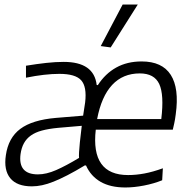

<svg xmlns="http://www.w3.org/2000/svg" viewBox="-20 -820 851 850"><path d="M426 -616 523 -800H590L470 -610ZM535 10Q469 10 425.5 -15Q382 -40 361 -87L356 -88Q313 -62 279 -44.5Q245 -27 217.5 -16Q190 -5 166.5 0Q143 5 121 5Q55 5 25.5 -31Q-4 -67 6 -133Q17 -210 70 -249.5Q123 -289 227 -298L348 -308L357 -367Q365 -436 339.5 -464.5Q314 -493 243 -493Q179 -493 95 -476V-529Q144 -537 185 -541.5Q226 -546 262 -546Q396 -546 408 -444L413 -443Q446 -494 494.5 -521Q543 -548 607 -548Q698 -548 736 -488.5Q774 -429 758 -314Q755 -290 751.5 -274.5Q748 -259 745 -246H404Q381 -45 547 -45Q582 -45 619.5 -52Q657 -59 701 -75L698 -22Q661 -7 617 1.5Q573 10 535 10ZM148 -48Q185 -48 228.5 -67Q272 -86 330 -121Q329 -127 330 -146.5Q331 -166 333.5 -189Q336 -212 338.5 -233Q341 -254 342 -263L237 -254Q195 -250 165.5 -242Q136 -234 116.5 -220Q97 -206 86 -186Q75 -166 71 -138Q59 -48 148 -48ZM694 -293Q707 -401 685 -448Q663 -495 599 -495Q524 -495 476.5 -444Q429 -393 410 -293Z"/></svg>

Font: Plata Sans Light
Style: Italic
Weight: 300
Italic angle: -8°
Designer: Pablo Impallari, Andres Torresi, & Cristiano Sobral
Foundry: Pablo Impallari, Andres Torresi, & Cristiano Sobral
Version: Version 1.00;December 28, 2019;FontCreator 12.0.0.2547 64-bi